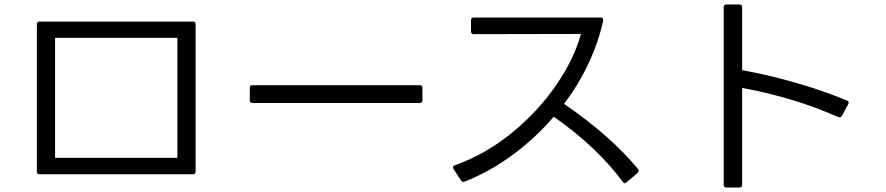

<svg xmlns="http://www.w3.org/2000/svg" viewBox="-20 -799 3940 854"><path d="M156 -703H838Q850 -703 850 -691V-36Q850 -24 838 -24H156Q144 -24 144 -36V-691Q144 -703 156 -703ZM769 -631H225V-97H769Z M1847 -341H1103Q1091 -341 1091 -353V-408Q1091 -420 1103 -420H1847Q1859 -420 1859 -408V-353Q1859 -341 1847 -341Z M1995 -55Q1995 -61 2003 -64Q2139 -112 2256 -207.5Q2373 -303 2453.5 -420Q2534 -537 2564 -648L2087 -647Q2075 -647 2075 -659V-709Q2075 -721 2087 -721H2652Q2664 -721 2663 -708Q2642 -611 2597.5 -516.5Q2553 -422 2489 -337Q2698 -193 2818 -47Q2821 -43 2821 -39Q2821 -35 2816 -30L2767 12Q2761 16 2759 16Q2755 16 2750 10Q2638 -143 2443 -280Q2360 -183 2258 -108.5Q2156 -34 2046 9L2041 10Q2035 10 2030 3L1997 -48Q1995 -50 1995 -55Z M3211 -779H3269Q3281 -779 3281 -767V-487Q3401 -465 3521 -430.5Q3641 -396 3747 -352Q3759 -347 3753 -336L3725 -284Q3719 -274 3709 -278Q3517 -364 3281 -408V23Q3281 35 3269 35H3211Q3199 35 3199 23V-767Q3199 -779 3211 -779Z"/></svg>

Font: LINE Seed JP_TTF Regular
Style: Regular
Weight: 400
Designer: LINE & Fontrix & Fontworks
Version: Version 1.002